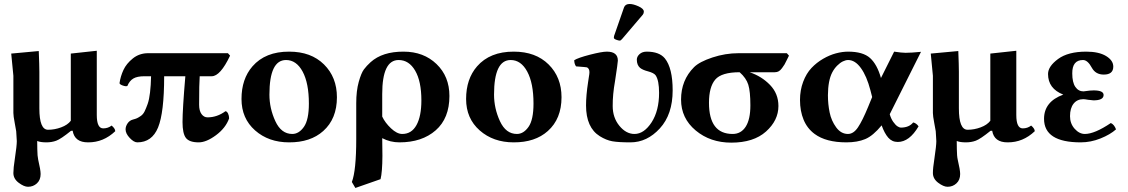

<svg xmlns="http://www.w3.org/2000/svg" viewBox="-20 -702 5639 960"><path d="M343.3 -48.3 335 -47.9Q284.2 -6.8 261.2 1.5Q238.8 9.8 211.9 9.8Q182.1 9.8 166 2.9Q166 7.8 166.5 43.5Q167 79.1 170.9 96.2Q183.1 147.9 183.1 168Q183.1 197.8 164.6 214.8Q146 231.9 120.1 231.9Q100.1 231.9 73.5 211.9Q46.9 191.9 46.9 163.1Q46.9 138.2 54.2 91.8Q64 26.9 64 3.9Q64 -3.9 62.5 -21.5Q61 -39.1 61 -45.9Q60.1 -53.7 53.5 -87.9Q46.9 -122.1 46.9 -137.2V-323.2L36.1 -434.1L173.8 -446.8Q176.8 -375 176.8 -342.8V-160.2Q176.8 -53.2 220.2 -53.2Q253.4 -53.2 285.6 -65.2Q317.9 -77.1 334 -98.1V-434.1L463.9 -448.2V-127Q463.9 -60.1 496.1 -60.1Q520 -60.1 538.1 -74.2Q556.2 -59.1 556.2 -45.9Q497.1 10.3 420.9 9.8Q353 10.3 343.3 -48.3Z M1119.6 -436 1130.4 -423.8Q1081.5 -320.8 1038.6 -320.8H978.5Q975.6 -284.7 975.6 -178.2Q975.6 -148.4 987.5 -131.8Q999.5 -115.2 1017.6 -115.2Q1065.4 -115.2 1107.4 -146Q1115.2 -145 1120.4 -134Q1125.5 -123 1125.5 -109.9Q1108.4 -62 1060.1 -26.1Q1011.7 9.8 973.6 9.8Q926.8 9.8 909.7 -12.2Q892.6 -34.2 892.6 -91.8Q892.6 -154.8 906.7 -320.8H800.8Q800.8 -138.7 770.3 -64.5Q739.7 9.8 666.5 9.8Q649.4 9.8 628.7 -12.2Q607.9 -34.2 607.9 -55.2Q607.9 -70.3 617.9 -85.2Q627.9 -100.1 645.5 -104.5Q657.2 -107.4 664.8 -110.8Q672.4 -114.3 684.1 -122.3Q695.8 -130.4 703.1 -145.3Q710.4 -160.2 718.3 -182.4Q726.1 -204.6 730.2 -240Q734.4 -275.4 735.4 -320.8H702.6Q665.5 -320.8 646.5 -309.3Q627.4 -297.9 616.7 -272Q608.9 -269 593.8 -274.4Q578.6 -279.8 577.6 -286.1Q582.5 -320.3 597.2 -352.1Q611.8 -383.8 644.3 -409.9Q676.8 -436 720.7 -436Z M1410.2 -401.9Q1327.1 -401.9 1327.1 -229Q1327.1 -160.2 1356.7 -96.2Q1386.2 -32.2 1441.4 -32.2Q1474.6 -32.2 1499.5 -67.6Q1524.4 -103 1524.4 -184.1Q1524.4 -286.1 1493.2 -344Q1461.9 -401.9 1410.2 -401.9ZM1187.5 -207Q1187.5 -307.1 1242.2 -370.1Q1306.6 -444.3 1426.3 -443.8Q1535.2 -443.8 1599.9 -379.9Q1664.6 -315.9 1664.6 -215.8Q1664.6 -107.9 1596.2 -46.9Q1532.2 10.3 1425.3 9.8Q1323.2 9.8 1255.4 -50Q1187.5 -109.9 1187.5 -207Z M2086.9 -200.2Q2086.9 -295.4 2055.9 -348.6Q2024.9 -401.9 1973.1 -401.9Q1891.1 -401.9 1891.1 -231.9V-119.1Q1905.3 -88.4 1935.1 -60.3Q1964.8 -32.2 1991.2 -32.2Q2038.1 -32.2 2062.5 -76.7Q2086.9 -121.1 2086.9 -200.2ZM1882.8 193.8 1756.8 237.8 1739.3 208Q1761.2 150.9 1761.2 -6.8V-186Q1761.2 -248 1773.7 -292.5Q1786.1 -336.9 1799.6 -355Q1813 -373 1833 -391.1Q1892.1 -444.3 1998 -443.8Q2098.1 -443.8 2162.6 -381.8Q2227.1 -319.8 2227.1 -222.2Q2227.1 -110.4 2158.4 -50.3Q2089.8 9.8 1977.1 9.8Q1931.2 9.8 1891.1 -11.2Q1891.1 2.9 1891.6 32.5Q1892.1 62 1892.1 77.1Q1891.6 158.7 1882.8 193.8Z M2533.2 -401.9Q2450.2 -401.9 2450.2 -229Q2450.2 -160.2 2479.7 -96.2Q2509.3 -32.2 2564.5 -32.2Q2597.7 -32.2 2622.6 -67.6Q2647.5 -103 2647.5 -184.1Q2647.5 -286.1 2616.2 -344Q2585 -401.9 2533.2 -401.9ZM2310.5 -207Q2310.5 -307.1 2365.2 -370.1Q2429.7 -444.3 2549.3 -443.8Q2658.2 -443.8 2722.9 -379.9Q2787.6 -315.9 2787.6 -215.8Q2787.6 -107.9 2719.2 -46.9Q2655.3 10.3 2548.3 9.8Q2446.3 9.8 2378.4 -50Q2310.5 -109.9 2310.5 -207Z M3128.4 -682.1Q3146.5 -682.1 3172.9 -670.2Q3199.2 -658.2 3199.2 -644Q3199.2 -635.3 3194.3 -628.9L3090.3 -506.8Q3083.5 -499 3079.1 -499Q3072.3 -499 3060.8 -503.4Q3049.3 -507.8 3049.3 -513.2Q3049.3 -519 3050.3 -522L3100.1 -665Q3106.4 -682.1 3128.4 -682.1ZM3343.3 -250Q3343.3 -129.9 3279.3 -60.1Q3215.3 9.8 3132.3 9.8Q3072.3 9.8 3041.7 4.4Q3011.2 -1 2979 -21Q2910.2 -64 2910.2 -174.8Q2910.2 -224.6 2920.4 -291Q2921.4 -300.8 2924.3 -316.9Q2927.2 -333 2927.2 -340.8Q2927.2 -358.9 2915 -365.2Q2913.1 -366.2 2860.4 -370.1Q2851.6 -381.3 2851.1 -400.9Q2870.1 -413.1 2929.7 -428.5Q2989.3 -443.8 3014.2 -443.8Q3069.3 -443.8 3069.3 -398.9Q3069.3 -389.2 3055.2 -296.9Q3043 -229 3043.5 -171.9Q3043.5 -113.8 3076.9 -73Q3110.4 -32.2 3152.3 -32.2Q3200.2 -32.2 3238.3 -90.8Q3275.4 -148.9 3275.4 -237.8Q3275.4 -299.8 3258.3 -325.2Q3249.5 -337.4 3220.2 -345.2Q3193.4 -352.1 3180.2 -362.8Q3164.1 -377 3164.1 -403.8Q3164.1 -418.9 3177.7 -431.4Q3191.4 -443.8 3213.4 -443.8Q3276.4 -443.8 3304.2 -410.2Q3343.3 -361.8 3343.3 -250Z M3854 -340.8H3728Q3788.1 -320.8 3830.1 -277.3Q3872.1 -233.9 3872.1 -171.9Q3872.1 -100.1 3810.1 -44.4Q3748 11.2 3636.2 11.2Q3531.2 11.2 3458.3 -49.8Q3385.3 -110.8 3385.3 -204.1Q3385.3 -301.3 3450.2 -366.2Q3477.1 -393.1 3542 -414.6Q3606.9 -436 3672.9 -436H3914.1L3924.8 -423.8Q3921.9 -418.9 3914.6 -403.1Q3907.2 -387.2 3902.6 -379.6Q3897.9 -372.1 3889.9 -361.1Q3881.8 -350.1 3873.5 -345.5Q3865.2 -340.8 3854 -340.8ZM3643.1 -32.2Q3685.1 -32.2 3708.5 -68.6Q3731.9 -105 3731.9 -175Q3731.9 -245.1 3721.4 -278.6Q3710.9 -312 3678.2 -340.8Q3587.4 -340.8 3556.2 -304Q3524.9 -267.1 3524.9 -188Q3524.9 -32.2 3643.1 -32.2Z M4220.7 -443.8Q4294.9 -443.8 4330.3 -411.9Q4365.7 -379.9 4384.8 -312L4450.7 -443.8Q4488.8 -438 4507.8 -438Q4536.6 -438 4585 -442.9L4428.7 -130.9Q4434.6 -109.4 4446 -93Q4457.5 -76.7 4467.5 -70.3Q4477.5 -64 4483.9 -64Q4525.4 -64 4545.9 -89.8Q4561.5 -86.4 4572.8 -70.3Q4526.9 7.8 4468.8 7.8Q4439.9 7.8 4421.1 -13.9Q4402.3 -35.6 4388.2 -75.2Q4345.2 -22.9 4306.2 -6.6Q4267.1 9.8 4211.9 9.8Q4109.9 9.8 4053.2 -32.2Q4016.1 -59.6 3998 -103.3Q3980 -147 3980 -202.1Q3980 -251 3995.8 -293Q4011.7 -335 4037.4 -362.1Q4063 -389.2 4095.5 -408Q4127.9 -426.8 4159.9 -435.3Q4191.9 -443.8 4220.7 -443.8ZM4340.8 -216.8 4332 -251Q4313.5 -321.8 4284.4 -361.8Q4255.4 -401.9 4220.7 -401.9Q4208.5 -401.9 4194.3 -395Q4180.2 -388.2 4165.8 -373.8Q4151.4 -359.4 4141.1 -339.8Q4120.1 -299.3 4119.6 -226.1Q4119.6 -181.2 4128.2 -139.6Q4136.7 -98.1 4160.9 -65.2Q4185.1 -32.2 4219.7 -32.2Q4247.6 -32.2 4269.8 -65.2Q4292 -98.1 4320.8 -168Z M4940.9 -48.3 4932.6 -47.9Q4881.8 -6.8 4858.9 1.5Q4836.4 9.8 4809.6 9.8Q4779.8 9.8 4763.7 2.9Q4763.7 7.8 4764.2 43.5Q4764.6 79.1 4768.6 96.2Q4780.8 147.9 4780.8 168Q4780.8 197.8 4762.2 214.8Q4743.7 231.9 4717.8 231.9Q4697.8 231.9 4671.1 211.9Q4644.5 191.9 4644.5 163.1Q4644.5 138.2 4651.9 91.8Q4661.6 26.9 4661.6 3.9Q4661.6 -3.9 4660.2 -21.5Q4658.7 -39.1 4658.7 -45.9Q4657.7 -53.7 4651.1 -87.9Q4644.5 -122.1 4644.5 -137.2V-323.2L4633.8 -434.1L4771.5 -446.8Q4774.4 -375 4774.4 -342.8V-160.2Q4774.4 -53.2 4817.9 -53.2Q4851.1 -53.2 4883.3 -65.2Q4915.5 -77.1 4931.6 -98.1V-434.1L5061.5 -448.2V-127Q5061.5 -60.1 5093.8 -60.1Q5117.7 -60.1 5135.7 -74.2Q5153.8 -59.1 5153.8 -45.9Q5094.7 10.3 5018.6 9.8Q4950.7 10.3 4940.9 -48.3Z M5330.1 -121.1Q5330.1 -84 5353.3 -58.1Q5376.5 -32.2 5404.3 -32.2Q5453.1 -32.2 5534.2 -86.9Q5551.3 -79.1 5560.1 -55.2Q5531.2 -29.3 5482.7 -9.8Q5434.1 9.8 5383.3 9.8Q5200.2 9.8 5200.2 -107.9Q5200.2 -193.8 5296.4 -229Q5220.2 -258.8 5220.2 -332Q5220.2 -370.1 5270.3 -407Q5320.3 -443.8 5411.1 -443.8Q5474.1 -443.8 5510.3 -421.9Q5546.4 -399.9 5546.4 -369.1Q5546.4 -329.1 5499 -329.1Q5458 -329.1 5439.5 -362.8Q5418.5 -401.9 5395 -401.9Q5340.8 -401.9 5341.3 -335Q5341.3 -290 5356.7 -267.6Q5372.1 -245.1 5397.5 -245.1Q5400.4 -246.1 5405.3 -246.1Q5431.2 -250 5448.2 -250Q5498 -250 5498 -227.1Q5498 -200.2 5447.3 -200.2Q5444.3 -200.2 5433.8 -201.7Q5423.3 -203.1 5420.4 -203.1Q5404.3 -206.1 5396.5 -206.1Q5365.7 -206.1 5347.9 -183.6Q5330.1 -161.1 5330.1 -121.1Z"/></svg>

Font: Linux Libertine
Style: Bold
Weight: 700
Designer: Philipp H. Poll
Foundry: Philipp H. Poll
Version: Version 5.0.3